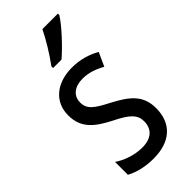

<svg xmlns="http://www.w3.org/2000/svg" viewBox="-247 -815 875 875"><g transform="rotate(-45 190.5 -378.0)"><path d="M333 -757V-766H233C211 -721 178 -666 142 -617V-606H196C239 -642 308 -716 333 -757ZM345 -145C345 -228 296 -266 219 -307C144 -345 118 -365 118 -408C118 -450 150 -477 203 -477C241 -477 278 -464 311 -445L341 -511C300 -534 255 -547 204 -547C105 -547 38 -492 38 -405C38 -321 89 -283 167 -243C240 -207 264 -182 264 -141C264 -92 233 -62 173 -62C123 -62 72 -81 39 -104V-21C72 -3 117 10 175 10C281 10 345 -45 345 -145Z"/></g></svg>

Font: Noto Sans Gurmukhi UI Condensed
Style: Regular
Weight: 400
Width: 3
Designer: Jelle Bosma - Monotype Design Team
Foundry: Monotype Imaging Inc.
Version: Version 2.004